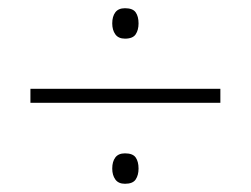

<svg xmlns="http://www.w3.org/2000/svg" viewBox="-20 -586 610 467"><path d="M54 -336V-370H516V-336ZM284 -139Q268 -139 260.5 -149.5Q253 -160 253 -176Q253 -193 260.5 -203Q268 -213 284 -213Q303 -213 310 -203Q317 -193 317 -176Q317 -160 310 -149.5Q303 -139 284 -139ZM284 -492Q268 -492 260.5 -502.5Q253 -513 253 -529Q253 -546 260.5 -556Q268 -566 284 -566Q303 -566 310 -556Q317 -546 317 -529Q317 -513 310 -502.5Q303 -492 284 -492Z"/></svg>

Font: Noto Sans Cham ExtraLight
Style: Regular
Weight: 250
Version: Version 2.002